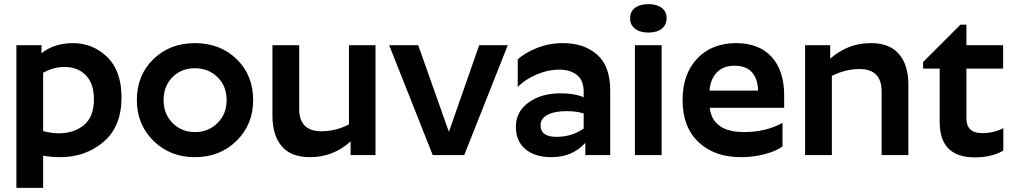

<svg xmlns="http://www.w3.org/2000/svg" viewBox="-20 -748 4888 926"><path d="M263 -105Q337 -105 385 -145Q433 -185 433 -269Q433 -345 394 -385Q355 -425 291 -425Q238 -425 188 -397V-116Q227 -105 263 -105ZM270 10Q230 10 188 3V158H59V-530H180V-491Q241 -540 332 -540Q427 -540 496.5 -473.5Q566 -407 566 -278Q566 -137 479 -63.5Q392 10 270 10Z M920 10Q1041 10 1121 -69Q1201 -148 1201 -265Q1201 -385 1121.5 -462.5Q1042 -540 920 -540Q799 -540 719.5 -462.5Q640 -385 640 -265Q640 -148 720 -69Q800 10 920 10ZM920 -111Q856 -111 812.5 -154.5Q769 -198 769 -265Q769 -333 812 -376Q855 -419 920 -419Q985 -419 1029 -376Q1073 -333 1073 -265Q1073 -198 1029 -154.5Q985 -111 920 -111Z M1791 0H1671V-66Q1587 10 1475 10Q1384 10 1339 -42.5Q1294 -95 1294 -190V-530H1423V-223Q1423 -115 1530 -115Q1599 -115 1663 -148V-530H1791Z M2067 0 1857 -530H1997L2145 -112L2291 -530H2429L2219 0Z M2664 -88Q2738 -88 2795 -128V-201Q2759 -212 2714 -212Q2654 -212 2620.5 -194Q2587 -176 2587 -144Q2587 -88 2664 -88ZM2795 -306Q2795 -360 2763 -386Q2731 -412 2679 -412Q2622 -412 2567.5 -388.5Q2513 -365 2477 -329V-461Q2507 -491 2567 -515.5Q2627 -540 2696 -540Q2797 -540 2860 -484.5Q2923 -429 2923 -312V0H2803V-59Q2740 10 2640 10Q2560 10 2514 -28.5Q2468 -67 2468 -137Q2468 -209 2529 -253.5Q2590 -298 2685 -298Q2751 -298 2795 -279Z M3042 -530H3171V0H3042ZM3171.5 -609.5Q3148 -591 3107 -591Q3066 -591 3042.5 -609.5Q3019 -628 3019 -660Q3019 -692 3042.5 -710Q3066 -728 3107 -728Q3148 -728 3171.5 -710Q3195 -692 3195 -660Q3195 -628 3171.5 -609.5Z M3754 -42Q3726 -20 3670 -5Q3614 10 3554 10Q3426 10 3349 -62.5Q3272 -135 3272 -265Q3272 -391 3342.5 -465.5Q3413 -540 3530 -540Q3641 -540 3701.5 -473.5Q3762 -407 3762 -288V-228H3403Q3417 -111 3569 -111Q3672 -111 3754 -155ZM3522 -431Q3468 -431 3437 -398.5Q3406 -366 3402 -311H3636Q3635 -367 3607 -399Q3579 -431 3522 -431Z M4125 -415Q4058 -415 3992 -382V0H3863V-530H3984V-465Q4069 -540 4180 -540Q4271 -540 4316 -487Q4361 -434 4361 -340V0H4232V-307Q4232 -415 4125 -415Z M4819 -22Q4764 11 4681 11Q4512 11 4512 -160V-417H4432V-449L4612 -629H4641V-530H4818V-417H4641V-177Q4641 -106 4716 -106Q4773 -106 4819 -130Z"/></svg>

Font: Roundo SemiBold
Style: Regular
Weight: 600
Designer: Namrata Goyal (Gurmukhi), Shiva Nallaperumal (Latin)
Foundry: Indian Type Foundry
Version: Version 1.000;PS 1.0;hotconv 1.0.88;makeotf.lib2.5.647800